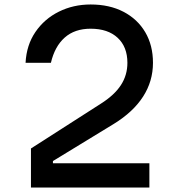

<svg xmlns="http://www.w3.org/2000/svg" viewBox="-20 -836 790 856"><path d="M118 -174 430 -374Q490 -412 519 -456.5Q548 -501 548 -556Q548 -627 504.5 -667.5Q461 -708 384 -708Q313 -708 268.5 -668.5Q224 -629 207 -556H94Q98 -635 138 -693.5Q178 -752 242.5 -784Q307 -816 384 -816Q468 -816 530.5 -783.5Q593 -751 627.5 -692.5Q662 -634 662 -556Q662 -474 618 -405.5Q574 -337 488 -284L216 -118V-108H646V0H118Z"/></svg>

Font: Martian Mono SemiExpanded
Style: Regular
Weight: 400
Width: 6
Monospace: yes
Designer: Roman Shamin
Foundry: Evil Martians
Version: Version 1.000